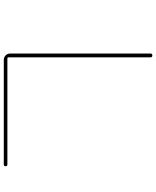

<svg xmlns="http://www.w3.org/2000/svg" viewBox="77 -868 845 1040"><g transform="rotate(-90 500.0 -347.5)"><path d="M129.9 -730.5Q120.1 -730.5 120.1 -740.2Q120.1 -750 129.9 -750H695.3Q710 -750 720.2 -740.2Q730.5 -730.5 730.5 -714.8V44.9Q730.5 54.7 720.2 54.7Q710 54.7 710 44.9V-724.6Q710 -729.5 705.1 -730.5Z"/></g></svg>

Font: Rounded Mgen+ 1m thin
Style: Regular
Weight: 100
Designer: [Source Han Sans]
Ryoko NISHIZUKA  (kana & ideographs); Paul D. Hunt (Latin, Greek & Cyrillic); Wenlong ZHANG  (bopomofo
Version: Version 1.059.20150602